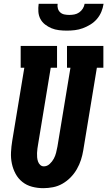

<svg xmlns="http://www.w3.org/2000/svg" viewBox="-20 -975 561 1003"><path d="M206 8Q176 8 147.5 0.5Q119 -7 97 -24.5Q75 -42 61.5 -67Q48 -92 42 -120.5Q36 -149 37.5 -179.5Q39 -210 44 -240L107 -621H88V-735H278V-621H245L179 -221Q177 -210 175.5 -198.5Q174 -187 173.5 -175.5Q173 -164 174 -153Q175 -142 178.5 -131.5Q182 -121 190 -113.5Q198 -106 209 -106Q226 -106 239.5 -118.5Q253 -131 261 -146Q269 -161 273 -177Q277 -193 280 -209L348 -621H330V-735H520V-621H486L415 -190Q411 -165 403 -140Q395 -115 381.5 -91.5Q368 -68 349 -48.5Q330 -29 306.5 -15.5Q283 -2 257 3Q231 8 206 8ZM329 -815Q308 -815 287.5 -817.5Q267 -820 249 -827.5Q231 -835 215.5 -847Q200 -859 191 -876Q182 -893 180.5 -913.5Q179 -934 182 -955H281Q279 -942 282.5 -930Q286 -918 295 -910Q304 -902 316.5 -899.5Q329 -897 342 -897Q355 -897 368.5 -899.5Q382 -902 393.5 -910Q405 -918 412.5 -930Q420 -942 422 -955H521Q518 -934 509.5 -913.5Q501 -893 486.5 -876Q472 -859 452.5 -847Q433 -835 412.5 -827.5Q392 -820 371 -817.5Q350 -815 329 -815Z"/></svg>

Font: Iosevka Slab Heavy
Style: Italic
Weight: 900
Italic angle: -9°
Monospace: yes
Designer: Belleve Invis
Foundry: Belleve Invis
Version: Version 11.1.0; ttfautohint (v1.8.3)